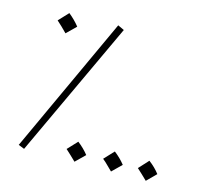

<svg xmlns="http://www.w3.org/2000/svg" viewBox="-101 -804 1012 934"><g transform="rotate(15 405.0 -337.5)"><path d="M96 12 66 0 383 -687 415 -672ZM145 -583Q129 -599 118 -610Q107 -621 92 -634L138 -683Q169 -658 192 -629ZM349 9Q333 -6 322 -17Q311 -28 296 -41L342 -90Q373 -66 396 -37ZM533 9Q517 -6 506.5 -17Q496 -28 480 -41L526 -90Q557 -66 580 -37ZM708 9Q692 -6 681 -17Q670 -28 655 -41L700 -90Q732 -66 754 -37Z"/></g></svg>

Font: Noto Sans Arabic UI SmCn XLt
Style: Regular
Weight: 200
Width: 4
Designer: Monotype Design Team, Nadine Chahine and Nizar Qandah
Foundry: Monotype Imaging Inc.
Version: Version 2.010; ttfautohint (v1.8.4.7-5d5b)